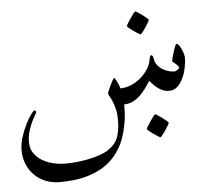

<svg xmlns="http://www.w3.org/2000/svg" viewBox="-45 -373 748 663"><g transform="rotate(-5 329.0 -42.0)"><path d="M604 -149.9Q604 -135.3 600.3 -116.5Q596.7 -97.7 588.9 -80.8Q581.1 -64 569.3 -52.5Q557.6 -41 541 -41Q526.9 -41 516.4 -45.9Q505.9 -50.8 497.8 -57.4Q489.7 -64 483.9 -70.6Q478 -77.1 474.1 -81.1Q466.8 -69.8 457.8 -57.1Q448.7 -44.4 437.5 -33.4Q426.3 -22.5 412.1 -15.1Q397.9 -7.8 380.9 -7.8Q380.9 7.8 380.6 17.8Q380.4 27.8 379.4 36.4Q378.4 44.9 377 53Q375.5 61 373 72.8Q365.7 107.9 351.8 134Q337.9 160.2 319.3 178.7Q300.8 197.3 278.6 209.2Q256.3 221.2 232.4 228Q208.5 234.9 184.1 237.5Q159.7 240.2 137.2 240.2Q108.4 240.2 85.7 230.5Q63 220.7 47.1 204.1Q31.2 187.5 22.7 165.8Q14.2 144 14.2 120.1Q14.2 96.7 22 72.8Q29.8 48.8 39.6 29.5Q49.3 10.3 58.3 -2Q67.4 -14.2 69.8 -14.2Q72.3 -14.2 74.2 -12.5Q76.2 -10.7 76.2 -8.8Q76.2 -5.9 70.8 2.9Q65.4 11.7 59.1 25.1Q52.7 38.6 47.4 55.9Q42 73.2 42 92.8Q42 117.2 54.2 133.5Q66.4 149.9 84.2 159.7Q102.1 169.4 122.3 173.8Q142.6 178.2 158.2 178.2Q179.2 178.2 201.2 176Q223.1 173.8 243.7 169.4Q264.2 165 281.7 158.9Q299.3 152.8 311 145Q336.9 127.9 345.9 104Q355 80.1 355 43.9Q355 21 350.8 4.9Q346.7 -11.2 342 -22.2Q337.4 -33.2 333.3 -39.6Q329.1 -45.9 329.1 -49.8Q329.1 -52.7 332.5 -61Q335.9 -69.3 340.3 -78.6Q344.7 -87.9 348.9 -95Q353 -102.1 355 -102.1Q360.8 -93.8 365.5 -84.2Q370.1 -74.7 373 -64Q391.6 -64 410.2 -71.8Q428.7 -79.6 444.1 -92.8Q459.5 -106 470 -123Q480.5 -140.1 482.9 -159.2Q484.4 -168.9 490.2 -168.9Q491.2 -168.9 493.2 -165.8Q495.1 -162.6 496.1 -157.2Q498 -142.6 506.3 -132.8Q514.6 -123 525.1 -116.9Q535.6 -110.8 546.1 -108.4Q556.6 -106 564 -106Q565.4 -106 568.4 -107.2Q571.3 -108.4 574 -110.1Q576.7 -111.8 578.9 -113.8Q581.1 -115.7 581.1 -117.2Q581.1 -120.6 577.6 -124.5Q574.2 -128.4 570.1 -131.8Q565.9 -135.3 562.5 -138.2Q559.1 -141.1 559.1 -142.1Q559.1 -143.6 561.3 -152.8Q563.5 -162.1 566.9 -172.6Q570.3 -183.1 573.5 -191.7Q576.7 -200.2 579.1 -200.2Q583 -200.2 587.4 -194.6Q591.8 -189 595.5 -180.9Q599.1 -172.9 601.6 -164.3Q604 -155.8 604 -149.9ZM491.2 -291.5Q491.2 -289.6 486.8 -282Q482.4 -274.4 476.8 -265.9Q471.2 -257.3 465.6 -250.5Q460 -243.7 458 -243.7Q457 -243.7 450 -248Q442.9 -252.4 434.8 -258.1Q426.8 -263.7 420.4 -269Q414.1 -274.4 414.1 -276.4Q414.1 -278.3 418.7 -285.9Q423.3 -293.5 429 -302Q434.6 -310.5 439.9 -317.4Q445.3 -324.2 446.8 -324.2Q448.7 -324.2 456.1 -319.6Q463.4 -314.9 471.2 -309.1Q479 -303.2 485.1 -297.9Q491.2 -292.5 491.2 -291.5ZM528.8 68.4Q528.8 70.3 524.4 77.9Q520 85.4 514.4 94Q508.8 102.5 503.2 109.4Q497.6 116.2 495.6 116.2Q494.6 116.2 487.5 111.8Q480.5 107.4 472.4 101.8Q464.4 96.2 458 90.8Q451.7 85.4 451.7 83.5Q451.7 81.5 456.3 74Q460.9 66.4 466.6 57.9Q472.2 49.3 477.5 42.5Q482.9 35.6 484.4 35.6Q486.3 35.6 493.7 40.3Q501 44.9 508.8 50.8Q516.6 56.6 522.7 62Q528.8 67.4 528.8 68.4Z"/></g></svg>

Font: Scheherazade
Style: Regular
Weight: 400
Designer: SIL International
Foundry: SIL International
Version: Version 2.100 (build 932/914)